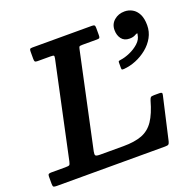

<svg xmlns="http://www.w3.org/2000/svg" viewBox="-175 -902 1059 1040"><g transform="rotate(-20 354.5 -381.5)"><path d="M562 -686.5Q562 -655.5 577.8 -635.2Q593.5 -615 623.5 -615Q635 -615 643.8 -617.2Q652.5 -619.5 660 -624Q666 -627.5 670.2 -627.8Q674.5 -628 671 -620Q668 -594 645.2 -573.2Q622.5 -552.5 592.5 -539.5Q562.5 -526.5 537.5 -523.5Q531.5 -523 528 -521.5Q524.5 -520 524.5 -512.5V-481.5Q524.5 -473 527.5 -471.8Q530.5 -470.5 538 -471Q573.5 -473.5 608.5 -487.8Q643.5 -502 673 -526Q702.5 -550 720 -581.8Q737.5 -613.5 737.5 -651Q737.5 -690 725 -714.8Q712.5 -739.5 691.8 -751.2Q671 -763 647 -763Q611.5 -763 586.8 -741.8Q562 -720.5 562 -686.5ZM-43 -19.5Q-43 -5.5 -38.2 -2.8Q-33.5 0 -20 0H604Q619 0 623.8 -3.8Q628.5 -7.5 631.5 -19.5L688 -267Q690 -275.5 687 -278.8Q684 -282 673.5 -282H643.5Q627.5 -282 623.2 -277.8Q619 -273.5 615 -261Q595.5 -191 568.8 -151.2Q542 -111.5 499.8 -95.2Q457.5 -79 392 -79H259Q236.5 -79 232.2 -84.5Q228 -90 231.5 -107L348 -651Q350.5 -664 353.2 -667.5Q356 -671 371.5 -671H456Q467.5 -671 470.2 -674.8Q473 -678.5 473 -690V-731Q473 -743.5 469.2 -746.8Q465.5 -750 454 -750H111.5Q100.5 -750 97.8 -746.5Q95 -743 95 -732V-691Q95 -678.5 98 -674.8Q101 -671 113.5 -671H187Q203 -671 206.2 -668.2Q209.5 -665.5 206.5 -651.5L89 -102Q85.5 -86 81.2 -82.5Q77 -79 57 -79H-24.5Q-34 -79 -38.5 -76Q-43 -73 -43 -63Z"/></g></svg>

Font: Besley SemiBold
Style: Italic
Weight: 600
Italic angle: -13°
Designer: Owen Earl
Foundry: indestructible type*
Version: Version 2.001